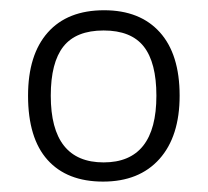

<svg xmlns="http://www.w3.org/2000/svg" viewBox="-20 -742 401 371"><path d="M327.1 -557.1Q327.1 -478.5 288.1 -434.8Q249 -391.1 179.2 -391.1Q109.4 -391.1 71.8 -433.1Q34.2 -475.1 34.2 -557.1Q34.2 -636.2 72.3 -679.2Q110.4 -722.2 181.2 -722.2Q250.5 -722.2 288.8 -679.7Q327.1 -637.2 327.1 -557.1ZM78.1 -557.1Q78.1 -428.2 180.2 -428.2Q282.2 -428.2 282.2 -557.1Q282.2 -621.1 257.8 -652.1Q233.4 -683.1 180.2 -683.1Q127 -683.1 102.5 -652.1Q78.1 -621.1 78.1 -557.1Z"/></svg>

Font: Zoram GWeb Light
Style: Regular
Weight: 300
Foundry: Ascender Corporation
Version: Version 1.000